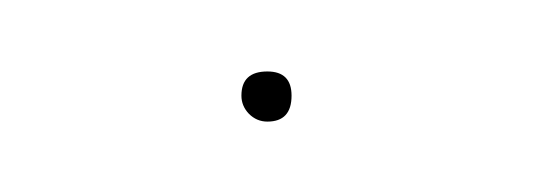

<svg xmlns="http://www.w3.org/2000/svg" viewBox="-20 -356 150 54"><path d="M55.2 -335.9Q62 -335.9 62 -329.1Q62 -321.8 55.2 -321.8Q52.2 -321.8 50 -324Q47.9 -326.2 47.9 -329.1Q47.9 -335.9 55.2 -335.9Z"/></svg>

Font: Fira Sans Compressed Two
Style: Regular
Weight: 100
Width: 1
Designer: Carrois Corporate & Edenspiekermann AG
Foundry: Carrois Corporate GbR & Edenspiekermann AG
Version: Version 4.203;PS 004.203;hotconv 1.0.88;makeotf.lib2.5.64775